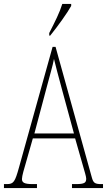

<svg xmlns="http://www.w3.org/2000/svg" viewBox="-22 -951 541 971"><path d="M227 -784V-771H232C270 -818 319 -886 338 -921V-931H293C279 -886 257 -843 227 -784ZM-2 0H165V-20H143C100 -20 89 -28 89 -46C89 -61 101 -101 109 -128L144 -251H358L398 -111C405 -86 414 -58 414 -48C414 -27 406 -20 362 -20H342V0H499V-20H492C458 -20 450 -25 442 -55L259 -714H244L74 -104C54 -32 47 -20 13 -20H-2ZM152 -276 214 -509C229 -567 245 -619 251 -653C259 -620 272 -570 293 -493L352 -276Z"/></svg>

Font: Noto Serif Hebrew ExtraCondensed Thin
Style: Regular
Weight: 100
Width: 2
Designer: Monotype Design Team
Foundry: Monotype Imaging Inc.
Version: Version 2.004